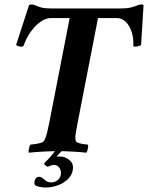

<svg xmlns="http://www.w3.org/2000/svg" viewBox="-20 -680 663 860"><path d="M227 -4H257L233 21H250Q269 21 288 34.5Q307 48 307 70Q307 96 289.5 116.5Q272 137 243.5 148.5Q215 160 183 160Q173 160 158 157Q143 154 138 150Q134 146 134 140Q134 127 140 119.5Q146 112 154 112Q164 112 171 118Q178 124 186.5 130.5Q195 137 209 137Q228 137 240.5 125Q253 113 253 96Q253 79 244 69Q235 59 224 59Q215 59 209 61Q203 63 194 67Q193 67 185.5 62.5Q178 58 178 54Q178 50 192 37Q206 24 227 -4ZM515 -642Q548 -642 566 -646.5Q584 -651 594 -655.5Q604 -660 612 -660Q617 -660 619 -659.5Q621 -659 623 -657L612 -478Q610 -476 600.5 -473.5Q591 -471 585 -471Q577 -471 577 -476Q579 -508 570 -536Q561 -564 544 -581.5Q527 -599 504 -599H419L330 -142Q329 -138 328.5 -134Q328 -130 327 -126Q322 -101 319 -82Q316 -63 319 -50Q320 -44 331 -40Q342 -36 355 -34.5Q368 -33 374 -32Q376 -27 373.5 -14Q371 -1 367 4Q342 1 305 -1Q268 -3 239 -3Q211 -3 173.5 -1Q136 1 109 4Q107 -1 109.5 -14Q112 -27 116 -32Q122 -33 135.5 -34.5Q149 -36 162 -40Q175 -44 178 -50Q186 -65 191.5 -88Q197 -111 203 -142L292 -599H207Q184 -599 160 -581.5Q136 -564 116.5 -536Q97 -508 86 -476Q84 -471 76 -471Q70 -471 62 -473.5Q54 -476 52 -478L110 -657Q113 -659 115 -659.5Q117 -660 122 -660Q131 -660 139.5 -655.5Q148 -651 164.5 -646.5Q181 -642 213 -642Z"/></svg>

Font: Amiri
Style: Bold Italic
Weight: 700
Italic angle: 10°
Designer: Khaled Hosny
Version: Version 0.113